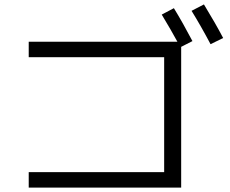

<svg xmlns="http://www.w3.org/2000/svg" viewBox="-20 -862 1040 869"><path d="M712 -796 767 -825Q808 -758 851 -676L800 -650V-13H110V-83H723V-603H110V-673H783Q756 -723 712 -796ZM847 -813 903 -842Q956 -755 990 -690L933 -662Q889 -745 847 -813Z"/></svg>

Font: Mplus 1p
Style: Regular
Weight: 400
Version: Version 1.061